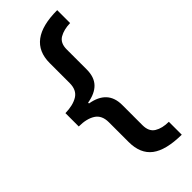

<svg xmlns="http://www.w3.org/2000/svg" viewBox="-281 -756 957 957"><g transform="rotate(-45 197.5 -278.0)"><path d="M363 161Q253 160 201.5 121Q150 82 150 -1V-140Q150 -189 117 -210Q84 -231 29 -231V-325Q84 -326 117 -346.5Q150 -367 150 -416V-557Q150 -717 363 -717V-626Q318 -625 288 -607.5Q258 -590 258 -545V-404Q258 -350 229.5 -320.5Q201 -291 146 -282V-276Q258 -257 258 -154V-11Q258 34 287.5 52Q317 70 363 70Z"/></g></svg>

Font: Noto Sans Thai Looped UI Medium
Style: Regular
Weight: 500
Designer: Cadson Demak Team
Foundry: Cadson Demak Co., Ltd.
Version: Version 1.000; ttfautohint (v1.8.4.7-5d5b)